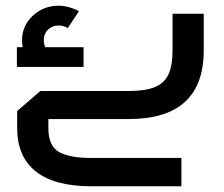

<svg xmlns="http://www.w3.org/2000/svg" viewBox="-20 -416 782 671"><path d="M692 -368V-240Q692 0 430 0H149V31Q149 94 186 115Q223 136 299 136H614V235H299Q171 235 105.5 183.5Q40 132 40 31V-28L121 -98H430Q488 -98 521 -111.5Q554 -125 568.5 -155.5Q583 -186 583 -240V-368ZM272 -251V-182H39V-251H59Q57 -267 57 -275Q57 -326 94.5 -361Q132 -396 185 -396Q203 -396 222.5 -390.5Q242 -385 256 -377L217 -318Q201 -327 185 -327Q163 -327 148 -312.5Q133 -298 133 -275Q133 -264 138 -251Z"/></svg>

Font: Cairo SemiBold
Style: Regular
Weight: 600
Designer: Mohamed Gaber, Accademia di Belle Arti di Urbino and others
Foundry: Kief Type Foundry, Accademia di Belle Arti di Urbino and others
Version: Version 3.011